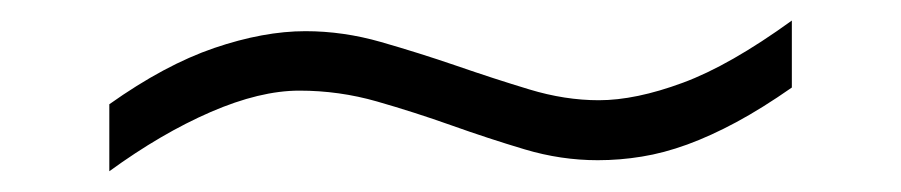

<svg xmlns="http://www.w3.org/2000/svg" viewBox="-20 -391 873 186"><path d="M747.1 -306.2Q718.3 -286.1 693.4 -272.7Q668.5 -259.3 645.8 -251Q623 -242.7 601.8 -239.3Q580.6 -235.8 559.1 -235.8Q523.4 -235.8 488.3 -246.3Q453.1 -256.8 417.5 -269.5Q381.8 -282.2 345.2 -292.7Q308.6 -303.2 270 -303.2Q231.9 -303.2 184.1 -282.5Q136.2 -261.7 85.9 -225.1V-290Q139.6 -328.1 187.5 -344.5Q235.4 -360.8 275.9 -360.8Q312.5 -360.8 349.1 -350.3Q385.7 -339.8 421.9 -327.4Q458 -314.9 492.7 -304.4Q527.3 -293.9 560.1 -293.9Q595.7 -293.9 641.4 -310.8Q687 -327.6 747.1 -371.1Z"/></svg>

Font: Charis SIL Phon
Style: Regular
Weight: 400
Foundry: SIL International
Version: Version 5.000